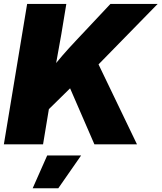

<svg xmlns="http://www.w3.org/2000/svg" viewBox="-20 -748 837 995"><path d="M169.4 -119.6 191.4 -313Q219.7 -354.5 246.3 -389.6Q272.9 -424.8 304 -460.7Q335 -496.6 376.5 -540.5L552.2 -727.5H796.9L430.7 -353L412.6 -358.4ZM0 0 120.6 -727.5H323.7L297.9 -571.3L260.3 -361.8L247.1 -265.6L203.1 0ZM469.2 0 342.3 -292.5 478.5 -439.5 689.9 0ZM149.4 227.5 224.6 57.6H400.4L282.2 227.5Z"/></svg>

Font: Inter 20pt Black
Style: Italic
Weight: 900
Italic angle: -9.3988°
Version: Version 4.001;git-66647c0bb